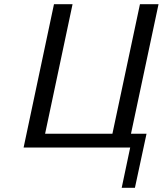

<svg xmlns="http://www.w3.org/2000/svg" viewBox="-20 -714 787 929"><path d="M94.2 0 241.2 -693.8H331.1L198.2 -66.9H523.9L657.2 -693.8H747.1L613.8 -66.9H689L632.8 194.8H568.8L609.9 0Z"/></svg>

Font: CMU Sans Serif
Style: Oblique
Weight: 500
Italic angle: -12°
Version: Version 0.7.0